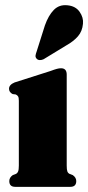

<svg xmlns="http://www.w3.org/2000/svg" viewBox="-20 -724 342 744"><path d="M238.5 -435V-82.5Q238.5 -66.5 241 -59.8Q243.5 -53 250 -50L262 -45.5Q275.5 -36 275.5 -22.5Q275.5 0 252.5 0H39Q16 0 16 -22.5Q16 -36 29.5 -45.5L41.5 -50Q47.5 -53 50.2 -59.8Q53 -66.5 53 -82.5V-333.5Q53 -345.5 50.2 -350.2Q47.5 -355 41 -358L29 -359.5Q15 -366.5 15 -380Q15 -395.5 36.5 -404.5L176 -449Q192 -455 200.5 -457.2Q209 -459.5 216.5 -459.5Q238.5 -459.5 238.5 -435ZM154 -625.5Q167.5 -664 188.5 -685.5Q209.5 -707 241.5 -703.5Q273 -700.5 288.5 -678.2Q304 -656 301.5 -632Q299 -603 282.2 -583.5Q265.5 -564 236 -547.5L149 -494.5Q141.5 -491 134 -491.2Q126.5 -491.5 122 -496.5Q116.5 -502.5 117.8 -509.5Q119 -516.5 122 -524.5Z"/></svg>

Font: Fraunces 144pt S050 Black
Style: Regular
Weight: 900
Version: Version 1.000; ttfautohint (v1.8.3)